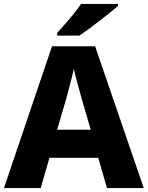

<svg xmlns="http://www.w3.org/2000/svg" viewBox="-20 -951 747 971"><path d="M521 0 477 -153H230L186 0H0L243 -717H461L707 0ZM397 -438Q392 -456 383.5 -486.5Q375 -517 366.5 -549Q358 -581 353 -603Q349 -581 340.5 -548.5Q332 -516 324 -485.5Q316 -455 311 -438L269 -295H439ZM577 -921Q561 -907 536 -887Q511 -867 482.5 -845Q454 -823 427.5 -803.5Q401 -784 381 -771H269V-784Q285 -803 308 -828.5Q331 -854 353 -881.5Q375 -909 390 -931H577Z"/></svg>

Font: Noto Sans Gurmukhi UI ExtraBold
Style: Regular
Weight: 800
Designer: Jelle Bosma - Monotype Design Team
Foundry: Monotype Imaging Inc.
Version: Version 2.004; ttfautohint (v1.8.4.7-5d5b)